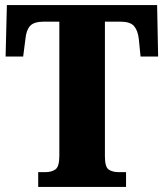

<svg xmlns="http://www.w3.org/2000/svg" viewBox="-20 -734 643 754"><path d="M130 0V-58H158Q183 -58 198 -69Q213 -80 213 -122V-649H153Q113 -649 98 -632Q83 -615 80 -582L71 -512H2L7 -714H597L601 -512H532L525 -582Q521 -615 506 -632Q491 -649 452 -649H392V-120Q392 -78 407 -68Q422 -58 446 -58H475V0Z"/></svg>

Font: Noto Serif Thai Condensed Black
Style: Regular
Weight: 900
Width: 3
Designer: Monotype Design Team
Foundry: Monotype Imaging Inc.
Version: Version 2.002; ttfautohint (v1.8.4.7-5d5b)